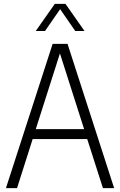

<svg xmlns="http://www.w3.org/2000/svg" viewBox="-20 -965 616 985"><path d="M10.5 0 250 -740H326.5L565.5 0H508L427.5 -251.5H147.5L67.5 0ZM163.5 -302.5H411.5L287.5 -691ZM163.5 -806 261 -945H316L413.5 -806H366L288.5 -918L211 -806Z"/></svg>

Font: Encode Sans Condensed Light
Style: Regular
Weight: 300
Width: 3
Designer: Multiple Designers
Foundry: Impallari Type
Version: Version 3.000; ttfautohint (v1.8.3) -l 8 -r 50 -G 200 -x 14 